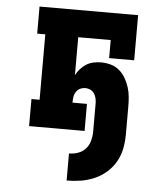

<svg xmlns="http://www.w3.org/2000/svg" viewBox="-53 -576 707 848"><g transform="rotate(5 300.0 -152.5)"><path d="M274 225V105Q295 105 314.5 98Q334 91 347.5 76Q361 61 366.5 40.5Q372 20 372 0V-125Q372 -136 369.5 -147.5Q367 -159 360.5 -169Q354 -179 343 -184Q332 -189 321 -189Q309 -189 298.5 -184Q288 -179 281 -169Q274 -159 272 -147.5Q270 -136 270 -125V-120H334V0H88V-120H124V-410H88V-530H525V-330H414V-410H270V-242Q278 -257 289.5 -270Q301 -283 315.5 -292Q330 -301 347 -304.5Q364 -308 381 -308Q403 -308 424 -302Q445 -296 461.5 -282Q478 -268 489 -249Q500 -230 506.5 -209.5Q513 -189 515 -167.5Q517 -146 517 -125V0Q517 31 511 62Q505 93 489.5 120.5Q474 148 450 169Q426 190 397 202.5Q368 215 337 220Q306 225 274 225Z"/></g></svg>

Font: Iosevka Curly Slab HvEx
Style: Regular
Weight: 900
Width: 7
Monospace: yes
Designer: Belleve Invis
Foundry: Belleve Invis
Version: Version 11.1.0; ttfautohint (v1.8.3)